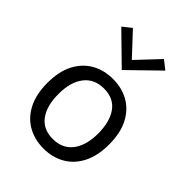

<svg xmlns="http://www.w3.org/2000/svg" viewBox="-216 -856 979 979"><g transform="rotate(45 273.0 -367.0)"><path d="M274 12Q209 12 158.8 -16.8Q108.5 -45.5 79.8 -101.5Q51 -157.5 51 -239Q51 -322 80.2 -377.8Q109.5 -433.5 159.8 -461.8Q210 -490 274 -490Q338 -490 388 -461.8Q438 -433.5 467 -377.8Q496 -322 496 -239Q496 -157.5 467.2 -101.5Q438.5 -45.5 388.2 -16.8Q338 12 274 12ZM272 -56Q342 -56 379.5 -105Q417 -154 417 -239Q417 -324.5 381.5 -373.8Q346 -423 276 -423Q206.5 -423 168.8 -374.2Q131 -325.5 131 -239Q131 -153 167.2 -104.5Q203.5 -56 272 -56ZM273 -553.5 114.5 -708.5 161.5 -745.5 273 -626 385.5 -745.5 432 -708.5Z"/></g></svg>

Font: Betina Sans
Style: Regular
Weight: 400
Designer: Jonathan Pinhorn (font) & Cristiano Sobral (main changes)
Version: Version 2.001;April 28, 2021;FontCreator 13.0.0.2655 32-bit;